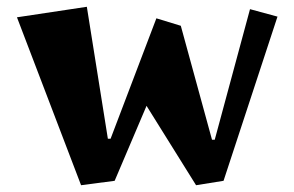

<svg xmlns="http://www.w3.org/2000/svg" viewBox="-20 -531 868 566"><path d="M219 15 30 -480 236 -511 298 -122H306L441 -477L513 -455L605 -119H613L717 -504L798 -482L639 2L558 15L412 -219L318 2Z"/></svg>

Font: Joti One
Style: Regular
Weight: 400
Designer: Eduardo Rodriguez Tunni
Foundry: Eduardo Rodriguez Tunni
Version: Version 1.002; ttfautohint (v1.8.4.7-5d5b);gftools[0.9.24]